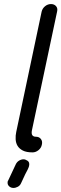

<svg xmlns="http://www.w3.org/2000/svg" viewBox="-20 -751 302 945"><path d="M157 -78Q173 -78 181.5 -66.5Q190 -55 186 -39Q183 -23 169.5 -12Q156 -1 140 -1Q110 -1 92.5 -10Q75 -19 66.5 -33Q58 -47 57 -65.5Q56 -84 60 -102L185 -694Q189 -710 202 -720.5Q215 -731 231 -731Q247 -731 256 -720.5Q265 -710 261 -694L137 -109Q131 -78 157 -78ZM20 138Q19 139 18.5 140Q18 141 18 142Q15 156 24 165Q33 174 46 174Q57 174 68 168Q79 162 84 150L104 107L116 84Q120 76 121 72.5Q122 69 123 66Q127 48 116 40.5Q105 33 96 33Q85 33 74 39.5Q63 46 57 59Z"/></svg>

Font: VDS Compensated
Style: Light Italic
Weight: 300
Italic angle: -12°
Designer: artmaker
Foundry: artmaker
Version: Version 1.000 2012 initial release